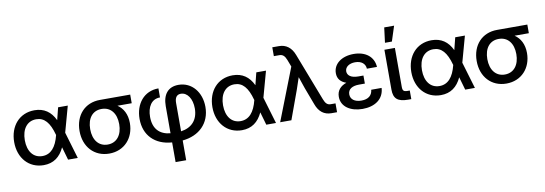

<svg xmlns="http://www.w3.org/2000/svg" viewBox="-65 -1192 5274 1858"><g transform="rotate(-10 2572.0 -262.5)"><path d="M276.9 11.7C373 11.7 438.5 -37.1 480.5 -127.4L517.1 0H612.3L534.7 -261.2L605 -515.6H509.8L479.5 -394.5C438.5 -481.4 372.6 -527.3 278.3 -527.3C130.4 -527.3 32.7 -414.6 32.7 -256.8C32.7 -100.6 130.9 11.7 276.9 11.7ZM442.9 -259.3 444.3 -255.4C415.5 -138.2 361.8 -77.1 279.3 -77.1C190.4 -77.1 137.2 -147.9 137.2 -257.3C137.2 -367.2 190.9 -438.5 280.3 -438.5C359.9 -438.5 409.7 -381.3 442.9 -259.3Z M921.4 11.7C1068.8 11.7 1167.5 -97.7 1167.5 -245.1C1167.5 -333 1132.3 -394 1078.1 -430.7H1218.3V-515.6H920.4C772.9 -515.6 674.3 -408.7 674.3 -252.9C674.3 -97.2 773.9 11.7 921.4 11.7ZM920.4 -426.8H921.4C1009.3 -426.8 1064 -359.9 1064 -252.9C1064 -146.5 1009.8 -77.1 921.4 -77.1C833 -77.1 778.8 -146 778.8 -252.9C778.8 -360.4 832.5 -426.8 920.4 -426.8Z M1537.6 10.7V204.1H1641.6V9.8C1805.7 -5.9 1914.6 -112.3 1914.6 -272.5C1914.6 -417 1824.7 -527.3 1694.3 -527.3C1591.3 -527.3 1537.6 -460.4 1537.6 -344.7V-79.1C1432.6 -88.9 1370.1 -151.4 1370.1 -269C1370.1 -366.2 1412.1 -438.5 1497.6 -438.5V-527.3C1354.5 -527.3 1266.6 -414.6 1266.6 -267.1C1266.6 -106.4 1370.6 -1 1537.6 10.7ZM1641.6 -80.1V-358.9C1641.6 -408.2 1659.7 -438.5 1701.2 -438.5C1766.1 -438.5 1811 -370.1 1811 -275.4C1811 -160.6 1745.1 -94.2 1641.6 -80.1Z M2224.6 11.7C2320.8 11.7 2386.2 -37.1 2428.2 -127.4L2464.8 0H2560.1L2482.4 -261.2L2552.7 -515.6H2457.5L2427.2 -394.5C2386.2 -481.4 2320.3 -527.3 2226.1 -527.3C2078.1 -527.3 1980.5 -414.6 1980.5 -256.8C1980.5 -100.6 2078.6 11.7 2224.6 11.7ZM2390.6 -259.3 2392.1 -255.4C2363.3 -138.2 2309.6 -77.1 2227.1 -77.1C2138.2 -77.1 2085 -147.9 2085 -257.3C2085 -367.2 2138.7 -438.5 2228 -438.5C2307.6 -438.5 2357.4 -381.3 2390.6 -259.3Z M2774.4 -581.5 2800.8 -512.2 2601.1 0H2711.4L2814.5 -282.7C2828.1 -321.3 2840.8 -359.9 2853.5 -398.4C2865.7 -359.9 2879.4 -320.8 2893.1 -282.7L2956.5 -113.8C2983.9 -38.6 3033.7 0 3104 0H3160.2V-86.9H3113.8C3081.1 -86.9 3063 -104.5 3046.9 -146.5L2866.7 -613.8C2838.4 -689 2787.1 -727.5 2717.3 -727.5H2651.9V-640.6H2706.1C2738.3 -640.6 2758.3 -623 2774.4 -581.5Z M3410.2 11.7C3529.8 11.7 3619.1 -46.4 3625.5 -156.7H3523.4C3518.1 -100.6 3479 -69.8 3412.6 -69.8C3347.2 -69.8 3306.2 -100.1 3306.2 -149.4C3306.2 -201.2 3350.6 -226.1 3416 -226.1H3473.1V-305.2H3422.4C3349.6 -305.2 3315.9 -335.4 3315.9 -374C3315.9 -415.5 3356 -445.8 3415.5 -445.8C3477.1 -445.8 3515.1 -414.1 3517.6 -364.7H3616.7C3610.8 -464.4 3533.2 -527.3 3415 -527.3C3296.4 -527.3 3213.9 -464.4 3213.9 -373C3213.9 -317.9 3244.6 -283.7 3297.9 -265.1C3239.3 -244.6 3202.6 -205.6 3202.6 -143.1C3202.6 -45.4 3292.5 11.7 3410.2 11.7Z M3859.9 0H3889.6V-84.5H3869.1C3830.1 -84.5 3819.3 -94.2 3819.3 -134.3V-515.6H3716.3V-124C3716.3 -34.7 3756.8 0 3859.9 0ZM3752 -729 3733.4 -581.1H3801.3L3849.1 -729Z M4179.2 11.7C4275.4 11.7 4340.8 -37.1 4382.8 -127.4L4419.4 0H4514.6L4437 -261.2L4507.3 -515.6H4412.1L4381.8 -394.5C4340.8 -481.4 4274.9 -527.3 4180.7 -527.3C4032.7 -527.3 3935.1 -414.6 3935.1 -256.8C3935.1 -100.6 4033.2 11.7 4179.2 11.7ZM4345.2 -259.3 4346.7 -255.4C4317.9 -138.2 4264.2 -77.1 4181.6 -77.1C4092.8 -77.1 4039.6 -147.9 4039.6 -257.3C4039.6 -367.2 4093.3 -438.5 4182.6 -438.5C4262.2 -438.5 4312 -381.3 4345.2 -259.3Z M4823.7 11.7C4971.2 11.7 5069.8 -97.7 5069.8 -245.1C5069.8 -333 5034.7 -394 4980.5 -430.7H5120.6V-515.6H4822.8C4675.3 -515.6 4576.7 -408.7 4576.7 -252.9C4576.7 -97.2 4676.3 11.7 4823.7 11.7ZM4822.8 -426.8H4823.7C4911.6 -426.8 4966.3 -359.9 4966.3 -252.9C4966.3 -146.5 4912.1 -77.1 4823.7 -77.1C4735.4 -77.1 4681.2 -146 4681.2 -252.9C4681.2 -360.4 4734.9 -426.8 4822.8 -426.8Z"/></g></svg>

Font: Inteeer Medium
Style: Regular
Weight: 500
Designer: Rasmus Andersson
Foundry: rsms
Version: Version 4.001;Glyphs 3.4 (3402)